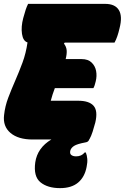

<svg xmlns="http://www.w3.org/2000/svg" viewBox="-24 -720 644 991"><path d="M144 0Q70 0 30 -34Q-10 -68 -3 -126Q2 -172 18.5 -215.5Q35 -259 54.5 -303.5Q74 -348 92 -396.5Q110 -445 118 -501Q95 -508 89.5 -545Q84 -582 96 -627Q103 -653 108.5 -669.5Q114 -686 121 -700H519Q570 -700 589.5 -668Q609 -636 593 -574Q588 -552 581.5 -533Q575 -514 567 -500H310L306 -495Q318 -480 320 -461.5Q322 -443 315 -415H398Q430 -415 448.5 -397.5Q467 -380 472 -354Q477 -328 470 -300Q465 -277 458 -265H259Q253 -249 247.5 -232.5Q242 -216 238 -200H380Q436 -200 459 -174Q482 -148 468 -88Q461 -62 454 -40Q447 -18 437 0H435L436 1Q432 13 417 15Q374 23 358.5 33Q343 43 339 57Q335 73 344 80Q353 87 369 87Q397 87 413 67H419Q425 82 426.5 100Q428 118 423 142Q413 194 379 222.5Q345 251 286 251Q222 251 185 221Q148 191 158 118Q169 43 241 0Z"/></svg>

Font: Recursive Sn Csl St XBk
Style: Italic
Weight: 1000
Italic angle: -15°
Version: Version 1.085;hotconv 1.1.0;makeotfexe 2.6.0; ttfautohint (v